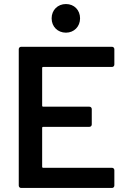

<svg xmlns="http://www.w3.org/2000/svg" viewBox="-20 -932 632 952"><path d="M547 -688C547 -695 542 -700 535 -700H85C78 -700 73 -695 73 -688V-12C73 -5 78 0 85 0H535C542 0 547 -5 547 -12V-88C547 -95 542 -100 535 -100H194C191 -100 189 -102 189 -105V-298C189 -301 191 -303 194 -303H423C430 -303 435 -308 435 -315V-391C435 -398 430 -403 423 -403H194C191 -403 189 -405 189 -408V-595C189 -598 191 -600 194 -600H535C542 -600 547 -605 547 -612ZM307 -770C347 -770 377 -800 377 -841C377 -882 348 -912 307 -912C266 -912 236 -882 236 -841C236 -800 266 -770 307 -770Z"/></svg>

Font: Barlow SemiBold Numbers
Style: Regular
Weight: 600
Designer: Jeremy Tribby
Foundry: Tribby Type
Version: Version 1.408